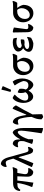

<svg xmlns="http://www.w3.org/2000/svg" viewBox="1687 -2465 1015 4429"><g transform="rotate(-90 2194.5 -250.5)"><path d="M391 -178Q391 -141 413.5 -123.5Q436 -106 485 -106Q511 -106 526 -108L533 -98Q529 -67 500 -31.5Q471 4 446 9Q389 8 360 -30Q331 -68 333 -136L342 -358H245L196 12Q133 0 102 -11L96 -26Q166 -189 188 -358H183Q137 -358 112.5 -353Q88 -348 70.5 -334Q53 -320 31 -289H24L4 -302L3 -309Q14 -385 58 -420.5Q102 -456 185 -456H442Q496 -456 545 -468L554 -459Q542 -418 516 -366L506 -358H420L394 -208Q391 -192 391 -178Z M1021 -102Q1016 -67 999 -39Q982 -11 955 7Q910 7 888 -15Q866 -37 849 -99L785 -327H777Q712 -150 647 7L637 10L560 -19L556 -28Q673 -276 750 -451L724 -542Q711 -588 696 -607Q681 -626 654 -626Q627 -626 567 -604L556 -615Q558 -699 621 -738Q732 -738 781 -563L888 -176Q900 -134 912 -117.5Q924 -101 948 -101Q967 -101 1011 -114Z M1456 -222V225L1446 236Q1383 227 1334 201L1349 102Q1354 69 1368 -29.5Q1382 -128 1388.5 -182.5Q1395 -237 1395 -262Q1395 -306 1387 -327Q1379 -348 1362 -348Q1337 -348 1306.5 -315Q1276 -282 1247 -225Q1218 -168 1197 -100L1199 -7L1181 7Q1137 4 1088 -18L1152 -206L1155 -258Q1159 -304 1141 -326Q1123 -348 1083 -348Q1057 -348 1021 -339L1011 -351Q1026 -426 1084 -463Q1191 -463 1192 -325L1193 -294L1199 -293Q1229 -356 1263.5 -397.5Q1298 -439 1344 -464Q1377 -463 1402.5 -431Q1428 -399 1442 -344.5Q1456 -290 1456 -222Z M1770 -9Q1775 57 1775 160V215L1719 237L1700 234L1655 198Q1658 131 1668.5 89Q1679 47 1713 -30Q1710 -124 1693 -210Q1683 -263 1673.5 -291.5Q1664 -320 1649.5 -333Q1635 -346 1611 -346Q1587 -346 1543 -332L1534 -341Q1537 -424 1587 -462Q1645 -462 1683.5 -403.5Q1722 -345 1745 -220Q1752 -179 1756 -153L1765 -152Q1795 -228 1859 -374L1899 -464H1915Q1954 -442 1979 -391Q1875 -217 1770 -9Z M2599 -245Q2599 -180 2578.5 -121Q2558 -62 2523.5 -26Q2489 10 2451 10Q2419 10 2382.5 -20Q2346 -50 2318 -100Q2292 -50 2256.5 -21.5Q2221 7 2181 7Q2140 7 2106.5 -22.5Q2073 -52 2054 -103Q2035 -154 2035 -216Q2035 -292 2063 -360Q2091 -428 2137 -461L2153 -465Q2197 -448 2228 -419Q2166 -363 2127.5 -296Q2089 -229 2089 -178Q2089 -106 2170 -106Q2242 -106 2282 -171Q2263 -213 2263 -275Q2263 -320 2274 -343L2285 -349Q2324 -337 2359 -308Q2363 -288 2363 -261Q2363 -207 2344 -162Q2360 -131 2382.5 -117Q2405 -103 2440 -103Q2489 -103 2514 -132Q2539 -161 2539 -223Q2507 -321 2440 -414L2445 -425L2519 -463H2529Q2562 -425 2580.5 -366.5Q2599 -308 2599 -245ZM2288 -516Q2318 -619 2340 -721L2351 -724L2416 -699L2421 -688L2340 -506L2328 -503Z M3169 -459Q3157 -405 3132 -369L3122 -361H3015L3010 -353Q3058 -299 3078 -222Q3078 -117 3026 -52.5Q2974 12 2886 12Q2828 12 2780 -19Q2732 -50 2704 -104.5Q2676 -159 2676 -224Q2676 -290 2705 -343Q2734 -396 2784.5 -426Q2835 -456 2898 -456H3047Q3086 -456 3111 -458.5Q3136 -461 3159 -468ZM2961 -361H2925Q2877 -361 2837.5 -338.5Q2798 -316 2775.5 -275.5Q2753 -235 2753 -185Q2753 -131 2778 -101Q2803 -71 2847 -71Q2887 -71 2922.5 -96Q2958 -121 2979.5 -164Q3001 -207 3001 -256Q3001 -287 2990.5 -314.5Q2980 -342 2961 -361Z M3558 -128Q3555 -91 3537 -41Q3472 0 3414 11Q3315 11 3264 -17Q3213 -45 3213 -97Q3213 -131 3235.5 -164.5Q3258 -198 3297 -224Q3262 -244 3241 -273.5Q3220 -303 3220 -337Q3220 -373 3248.5 -402Q3277 -431 3325.5 -447Q3374 -463 3431 -463Q3480 -463 3521 -449Q3534 -407 3537 -374L3528 -367Q3483 -380 3441 -380Q3383 -380 3342.5 -357.5Q3302 -335 3302 -300Q3302 -268 3359 -256Q3424 -281 3491 -280L3500 -272Q3502 -235 3493 -202Q3461 -191 3422 -191Q3397 -191 3378 -195Q3332 -187 3305 -170.5Q3278 -154 3278 -133Q3278 -110 3301.5 -97Q3325 -84 3364 -84Q3407 -84 3457 -97Q3507 -110 3550 -134Z M3666 -134 3660 -456 3672 -463Q3727 -459 3775 -437L3738 -162Q3737 -157 3737 -148Q3737 -125 3749 -114.5Q3761 -104 3787 -104Q3811 -104 3848 -113L3855 -99Q3839 -31 3781 10Q3725 10 3696 -26.5Q3667 -63 3666 -134Z M4388 -459Q4376 -405 4351 -369L4341 -361H4234L4229 -353Q4277 -299 4297 -222Q4297 -117 4245 -52.5Q4193 12 4105 12Q4047 12 3999 -19Q3951 -50 3923 -104.5Q3895 -159 3895 -224Q3895 -290 3924 -343Q3953 -396 4003.5 -426Q4054 -456 4117 -456H4266Q4305 -456 4330 -458.5Q4355 -461 4378 -468ZM4180 -361H4144Q4096 -361 4056.5 -338.5Q4017 -316 3994.5 -275.5Q3972 -235 3972 -185Q3972 -131 3997 -101Q4022 -71 4066 -71Q4106 -71 4141.5 -96Q4177 -121 4198.5 -164Q4220 -207 4220 -256Q4220 -287 4209.5 -314.5Q4199 -342 4180 -361Z"/></g></svg>

Font: Alegreya Medium
Style: Regular
Weight: 500
Designer: Juan Pablo del Peral
Foundry: Huerta Tipografica
Version: Version 2.007; ttfautohint (v1.6)